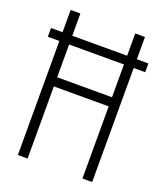

<svg xmlns="http://www.w3.org/2000/svg" viewBox="-135 -819 771 908"><g transform="rotate(20 250.0 -365.0)"><path d="M5 -574V-618H495V-574ZM63 0V-730H112V-409H388V-730H437V0H388V-363H112V0Z"/></g></svg>

Font: M PLUS 1 Code Light
Style: Regular
Weight: 300
Designer: Coji Morishita
Foundry: UNDERFOREST DESIGN
Version: Version 1.002